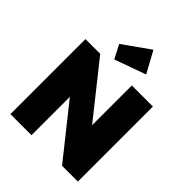

<svg xmlns="http://www.w3.org/2000/svg" viewBox="-265 -1136 1288 1288"><g transform="rotate(45 379.0 -492.0)"><path d="M59 0V-712H199L499 -335V-712H699V0H549L259 -364V0ZM292 -752 242 -849 432 -984 515 -832Z"/></g></svg>

Font: Outfit Black
Style: Regular
Weight: 900
Designer: Rodrigo Fuenzalida
Foundry: fragTYPE
Version: Version 1.100; ttfautohint (v1.8.4.7-5d5b)